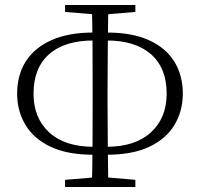

<svg xmlns="http://www.w3.org/2000/svg" viewBox="-20 -753 806 773"><path d="M49 -376Q49 -451 84 -506Q119 -561 187.5 -591.5Q256 -622 356 -622H379V-590H357Q240 -590 177.5 -534.5Q115 -479 115 -376Q115 -278 178 -220Q241 -162 357 -162H379V-130H356Q251 -130 183 -162.5Q115 -195 82 -251Q49 -307 49 -376ZM386 -130V-162H409Q524 -162 587.5 -220Q651 -278 651 -376Q651 -479 588 -534.5Q525 -590 409 -590H386V-622H410Q511 -622 579 -591.5Q647 -561 681.5 -505.5Q716 -450 716 -376Q716 -307 683 -251Q650 -195 582 -162.5Q514 -130 409 -130ZM350 0Q352 -83 352.5 -168Q353 -253 353 -336V-393Q353 -479 352.5 -563.5Q352 -648 350 -733H416Q415 -649 414 -565Q413 -481 413 -395V-336Q413 -254 414 -168.5Q415 -83 416 0ZM242 -705V-733H525V-705L395 -694H373ZM242 0V-29L374 -40H396L525 -29V0Z"/></svg>

Font: Noto Serif SC
Style: Regular
Weight: 200
Designer: Ryoko NISHIZUKA 西塚涼子 (kana & ideographs); Frank Grießhammer (Latin, Greek & Cyrillic); Wenlong ZHANG 张文龙 (bopomofo); San
Foundry: Adobe
Version: Version 2.001;hotconv 1.1.0;makeotfexe 2.6.0